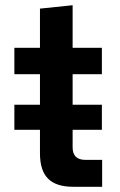

<svg xmlns="http://www.w3.org/2000/svg" viewBox="-20 -715 460 735"><path d="M260 0Q195 0 164 -31Q133 -62 133 -128V-218H35V-314H133V-431H35V-532H133V-682L258 -695V-532H370V-431H258V-314H370V-218H258V-151Q258 -103 307 -103H371V0Z"/></svg>

Font: Mona Sans SemiBold
Style: Regular
Weight: 600
Designer: Deni Anggara
Foundry: GitHub
Version: Version 2.000;Glyphs 3.2.3 (3260)